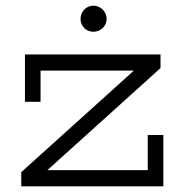

<svg xmlns="http://www.w3.org/2000/svg" viewBox="-20 -657 656 677"><path d="M68 -298H123V-408H452L55 -50V0H556V-181H501V-57H147L546 -417V-465H68ZM264 -590C264 -565 284 -545 309 -545C335 -545 356 -565 356 -590C356 -616 335 -637 309 -637C284 -637 264 -616 264 -590Z"/></svg>

Font: Stint Ultra Expanded
Style: Regular
Weight: 400
Width: 7
Designer: Astigmatic (AOETI)
Foundry: Astigmatic (AOETI)
Version: Version 1.000